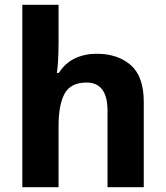

<svg xmlns="http://www.w3.org/2000/svg" viewBox="-20 -780 690 800"><path d="M224 -607Q224 -562 222 -528.5Q220 -495 217 -476H225Q252 -518 292.5 -537Q333 -556 383 -556Q471 -556 525 -508.5Q579 -461 579 -356V0H428V-318Q428 -436 341 -436Q274 -436 249 -389.5Q224 -343 224 -256V0H73V-760H224Z"/></svg>

Font: Noto Sans Cherokee
Style: Bold
Weight: 700
Designer: Monotype Design Team
Foundry: Monotype Imaging Inc.
Version: Version 2.001; ttfautohint (v1.8.4.7-5d5b)